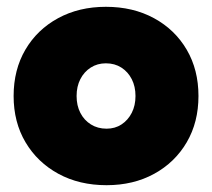

<svg xmlns="http://www.w3.org/2000/svg" viewBox="-20 -532 623 564"><path d="M293 12Q213 12 151.5 -21.5Q90 -55 55 -114Q20 -173 20 -250Q20 -327 54.5 -386Q89 -445 150.5 -478.5Q212 -512 291 -512Q371 -512 432.5 -478.5Q494 -445 528.5 -386Q563 -327 563 -250Q563 -173 528.5 -114Q494 -55 433 -21.5Q372 12 293 12ZM293 -154Q318 -154 337 -166.5Q356 -179 367 -200.5Q378 -222 378 -250Q378 -278 367 -299.5Q356 -321 336.5 -333.5Q317 -346 291 -346Q266 -346 246.5 -333.5Q227 -321 216 -299.5Q205 -278 205 -250Q205 -222 216 -200.5Q227 -179 247 -166.5Q267 -154 293 -154Z"/></svg>

Font: Figtree Black
Style: Regular
Weight: 900
Designer: Erik Kennedy
Foundry: Erik Kennedy
Version: Version 2.001;gftools[0.9.30]